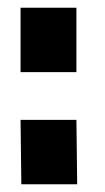

<svg xmlns="http://www.w3.org/2000/svg" viewBox="-20 -475 270 495"><path d="M33 -455H177V-289H33ZM33 -166H177L179 0H35Z"/></svg>

Font: Panefresco 999wt
Style: Regular
Weight: 900
Version: Version 1.001